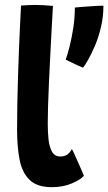

<svg xmlns="http://www.w3.org/2000/svg" viewBox="-20 -737 438 776"><path d="M319 -26.5Q306 -11 270.5 4.2Q235 19.5 190 19.5Q130 19.5 99.8 -9.8Q69.5 -39 59.2 -91.5Q49 -144 49 -213.5Q49 -264 50 -318.2Q51 -372.5 52.8 -427Q54.5 -481.5 56.5 -533.2Q58.5 -585 60.8 -631.2Q63 -677.5 65 -714.5Q96.5 -717 123 -717Q140.5 -717 157.5 -716Q174.5 -715 194 -713Q191.5 -672 188.8 -620.2Q186 -568.5 183.2 -513.5Q180.5 -458.5 178 -405.8Q175.5 -353 174.2 -309Q173 -265 173 -237Q173 -203 176.2 -172.8Q179.5 -142.5 190.5 -123.5Q201.5 -104.5 223.5 -104.5Q241.5 -104.5 252.5 -112.8Q263.5 -121 270.5 -134.5Q274 -129 281 -113.5Q288 -98 296.2 -79.5Q304.5 -61 311 -46Q317.5 -31 319 -26.5ZM398 -714Q398 -670.5 388.5 -629.5Q379 -588.5 364.8 -554.5Q350.5 -520.5 337 -496.8Q323.5 -473 315.5 -463.5Q308.5 -466 293.5 -473Q278.5 -480 264 -487Q249.5 -494 245.5 -496Q252.5 -515 261 -548.2Q269.5 -581.5 276 -622.8Q282.5 -664 282.5 -706.5Q288.5 -707.5 303.8 -708.5Q319 -709.5 337.2 -711Q355.5 -712.5 372.2 -713.2Q389 -714 398 -714Z"/></svg>

Font: Grandstander Thin SemiBold
Style: Regular
Weight: 600
Version: Version 1.200